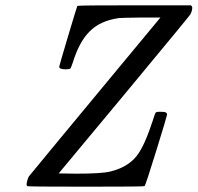

<svg xmlns="http://www.w3.org/2000/svg" viewBox="-20 -703 744 723"><path d="M203 -452Q203 -455 236 -565.5Q269 -676 270 -677Q270 -681 274 -681Q276 -683 488 -683H699Q704 -678 704 -675Q704 -663 697 -649Q697 -647 449 -348L201 -50L266 -49Q362 -49 395 -57Q461 -73 495 -116Q525 -155 556 -251Q563 -274 565.5 -278Q568 -282 579 -282H585Q601 -282 603 -280Q609 -278 609 -271Q609 -267 568.5 -135.5Q528 -4 524 -2Q521 0 303 0Q85 0 83 -2Q80 -5 80 -8Q80 -14 83.5 -25.5Q87 -37 89 -39Q90 -41 204 -178.5Q318 -316 446 -470.5Q574 -625 575 -626L584 -637H512Q435 -636 428 -635Q356 -625 316 -583Q278 -545 254 -467Q247 -446 244 -444Q240 -442 226 -442Q203 -442 203 -452Z"/></svg>

Font: MathJax_Main
Style: Italic
Weight: 400
Version: Version 1.1